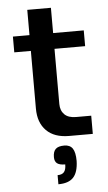

<svg xmlns="http://www.w3.org/2000/svg" viewBox="-58 -660 518 924"><g transform="rotate(-5 201.0 -197.5)"><path d="M224.1 -157.2Q224.1 -125.5 242.9 -106.7Q261.7 -87.9 298.8 -87.9H372.1V0H257.8Q186.5 0 148.2 -38.6Q109.9 -77.1 109.9 -145V-423.8H29.8V-500H109.9V-622.1H224.1V-500H372.1V-423.8H224.1ZM230 43.9Q257.8 43.9 270.5 62.7Q283.2 81.5 283.2 123Q281.7 177.7 258.5 202.4Q235.4 227.1 186 227.1V183.1Q207.5 183.1 217.3 171.6Q227.1 160.2 227.1 134.8Q200.2 134.8 188 125.5Q175.8 116.2 175.8 95.2Q175.8 68.4 188.5 56.2Q201.2 43.9 230 43.9Z"/></g></svg>

Font: Fivo Sans Modern Med
Style: Regular
Weight: 450
Designer: Alexander Slobzheninov
Foundry: Alexander Slobzheninov
Version: 1.0